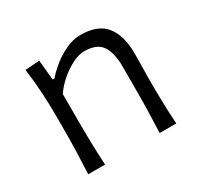

<svg xmlns="http://www.w3.org/2000/svg" viewBox="-119 -672 842 815"><g transform="rotate(-30 302.0 -264.5)"><path d="M95.7 0Q98.6 -57.6 100.1 -111.1Q101.6 -164.6 101.6 -228.5V-280.8Q101.6 -337.4 98.1 -397.5Q94.7 -457.5 86.4 -516.6L156.7 -521.5L166 -423.8H174.8Q194.3 -446.8 224.4 -471.2Q254.4 -495.6 290.3 -512.2Q326.2 -528.8 362.3 -528.8Q446.8 -528.8 484.9 -481.2Q522.9 -433.6 522.9 -343.3Q522.9 -310.1 522 -280.8Q521 -251.5 521 -228.5Q521 -164.6 522.2 -111.1Q523.4 -57.6 527.3 0H445.8Q448.2 -57.6 449.5 -110.8Q450.7 -164.1 450.7 -226.1V-322.3Q450.7 -390.6 426.8 -425.8Q402.8 -460.9 340.8 -460.9Q315.9 -460.9 285.2 -446Q254.4 -431.2 224.4 -406Q194.3 -380.9 172.4 -349.1V-226.1Q172.4 -164.1 173.6 -110.8Q174.8 -57.6 178.2 0Z"/></g></svg>

Font: Pinar DS1 Regular
Style: Regular
Weight: 400
Designer: Amin Abedi
Version: Version 3.000